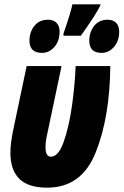

<svg xmlns="http://www.w3.org/2000/svg" viewBox="-20 -858 570 886"><path d="M28 -153Q28 -199 42 -263L103 -553H264L197 -235Q190 -204 190 -179Q190 -135 215 -135Q250 -135 274.5 -205Q299 -275 312.5 -372.5Q326 -470 329 -553H489Q487 -319 422 -155.5Q357 8 198 8Q110 8 69 -33Q28 -74 28 -153ZM273 -703Q309 -808 314 -838H444L442 -831Q423 -791 353 -693H273ZM116 -670Q116 -710 138.5 -738.5Q161 -767 202 -767Q227 -767 241 -752.5Q255 -738 255 -712Q255 -669 231 -641.5Q207 -614 174 -614Q116 -614 116 -670ZM392 -670Q392 -710 414.5 -738.5Q437 -767 477 -767Q502 -767 516 -752.5Q530 -738 530 -712Q530 -669 506 -641.5Q482 -614 449 -614Q392 -614 392 -670Z"/></svg>

Font: Noto Sans UI CondBlack
Style: Italic
Weight: 900
Width: 3
Italic angle: -12°
Designer: Monotype Design Team
Foundry: Monotype Imaging Inc.
Version: Version 1.001